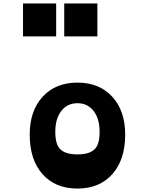

<svg xmlns="http://www.w3.org/2000/svg" viewBox="-20 -1085 902 1118"><path d="M114 -873V-1065H307V-873ZM354 -873V-1065H547V-873ZM153 -301Q153 -440 228.5 -522Q304 -604 431 -604Q558 -604 633.5 -522Q709 -440 709 -301Q709 -156 634.5 -71.5Q560 13 431 13Q302 13 227.5 -71Q153 -155 153 -301ZM560 -317Q560 -394 525 -439Q490 -484 431 -484Q372 -484 337 -439Q302 -394 302 -317Q302 -242 333 -214Q364 -186 431 -186Q498 -186 529 -214Q560 -242 560 -317Z"/></svg>

Font: OpenDyslexic
Style: Bold
Weight: 800
Designer: Abbie Gonzalez
Version: Version 0.920;hotconv 1.0.109;makeotfexe 2.5.65596